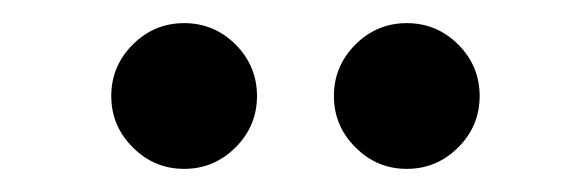

<svg xmlns="http://www.w3.org/2000/svg" viewBox="-20 -988 504 166"><path d="M268.7 -905Q268.7 -930.9 287.3 -949.5Q305.8 -968 331.7 -968Q357.6 -968 376.2 -949.5Q394.7 -930.9 394.7 -905Q394.7 -879.1 376.2 -860.6Q357.6 -842 331.7 -842Q305.8 -842 287.3 -860.6Q268.7 -879.1 268.7 -905ZM76.2 -905Q76.2 -930.9 94.8 -949.5Q113.3 -968 139.2 -968Q165.1 -968 183.7 -949.5Q202.2 -930.9 202.2 -905Q202.2 -879.1 183.7 -860.6Q165.1 -842 139.2 -842Q113.3 -842 94.8 -860.6Q76.2 -879.1 76.2 -905Z"/></svg>

Font: Bodoni* 48
Style: Bold
Weight: 700
Version: Version 2.2